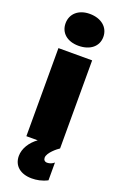

<svg xmlns="http://www.w3.org/2000/svg" viewBox="-182 -806 667 1065"><g transform="rotate(20 151.5 -274.0)"><path d="M151 -570C220 -570 265 -607 265 -663C265 -720 219 -758 151 -758C86 -758 42 -720 42 -663C42 -607 85 -570 151 -570ZM52 0H119C78 29 50 73 50 117C50 175 93 210 159 210C187 210 218 205 251 188V83C240 93 225 99 210 99C196 99 188 90 188 77C188 47 238 8 251 0V-520H52Z"/></g></svg>

Font: Fixel Display Black
Style: Regular
Weight: 900
Designer: AlfaBravo + MacPaw
Foundry: Kyrylo Tkachov, Marchela Mozhyna, Serhii Makarenko, Maria Weinstein, Zakhar Kryvoshyya
Version: Version 1.211